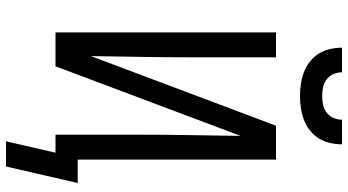

<svg xmlns="http://www.w3.org/2000/svg" viewBox="-280 -715 1160 640"><g transform="rotate(90 300.0 -395.0)"><path d="M300 -815Q280 -815 259.5 -818Q239 -821 220.5 -828Q202 -835 185.5 -848Q169 -861 158.5 -878Q148 -895 143.5 -915Q139 -935 139 -955H221Q221 -940 227 -926.5Q233 -913 244.5 -904Q256 -895 270.5 -892Q285 -889 300 -889Q315 -889 329.5 -892Q344 -895 355.5 -904Q367 -913 373 -926.5Q379 -940 379 -955H461Q461 -935 456.5 -915Q452 -895 441.5 -878Q431 -861 414.5 -848Q398 -835 379.5 -828Q361 -821 340.5 -818Q320 -815 300 -815ZM535 165H451L489 0H429V-294Q429 -375 430.5 -455.5Q432 -536 433 -617L201 0H88V-735H171V-441Q171 -360 169.5 -279.5Q168 -199 167 -118L399 -735H512V-74H590Z"/></g></svg>

Font: Zed Sans Extended
Style: Regular
Weight: 400
Width: 7
Designer: Belleve Invis
Foundry: Belleve Invis
Version: Version 1.0.0; ttfautohint (v1.8.4)